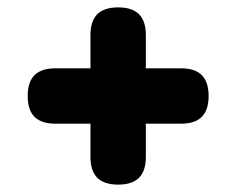

<svg xmlns="http://www.w3.org/2000/svg" viewBox="-20 -590 640 520"><path d="M300 -90Q262 -90 243.5 -108.5Q225 -127 225 -165V-255H130Q92 -255 73.5 -273.5Q55 -292 55 -330Q55 -368 73.5 -386.5Q92 -405 130 -405H225V-495Q225 -533 243.5 -551.5Q262 -570 300 -570Q338 -570 356.5 -551.5Q375 -533 375 -495V-405H470Q508 -405 526.5 -386.5Q545 -368 545 -330Q545 -292 526.5 -273.5Q508 -255 470 -255H375V-165Q375 -127 356.5 -108.5Q338 -90 300 -90Z"/></svg>

Font: Maple Mono NL ExtraBold
Style: Regular
Weight: 800
Monospace: yes
Designer: subframe7536
Version: Version 7.000